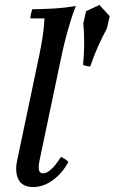

<svg xmlns="http://www.w3.org/2000/svg" viewBox="-20 -737 461 772"><path d="M326 -692 380 -717 421 -672 410 -623Q390 -586 373 -547.5Q356 -509 343 -470Q328 -470 314 -476Q318 -517 318.5 -558.5Q319 -600 315 -643ZM113 15Q70 15 54.5 -15Q39 -45 49 -92L139 -520Q146 -554 151.5 -590Q157 -626 159 -663H102Q102 -670 104.5 -681.5Q107 -693 110 -700Q145 -700 191.5 -702.5Q238 -705 285 -713Q274 -686 263 -650Q252 -614 243 -579Q234 -544 229 -520L139 -92Q134 -69 136.5 -54.5Q139 -40 153 -40Q167 -40 184.5 -55Q202 -70 225 -106Q234 -102 241 -97.5Q248 -93 255 -86Q231 -41 193 -13Q155 15 113 15Z"/></svg>

Font: Poltawski Nowy
Style: Italic
Weight: 400
Italic angle: -12°
Designer: Adam Pótawski, Mateusz Machalski, Borys Kosmynka, Ania Wieluska
Foundry: Capitalics.wtf
Version: Version 1.001;gftools[0.9.25]